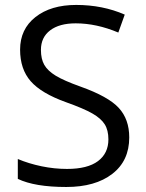

<svg xmlns="http://www.w3.org/2000/svg" viewBox="-20 -744 589 774"><path d="M501 -189.9Q501 -95.7 432.6 -43Q364.3 9.8 247.1 9.8Q120.1 9.8 51.8 -22.9V-103Q95.7 -84.5 147.5 -73.7Q199.2 -63 250 -63Q333 -63 375 -94.5Q417 -126 417 -182.1Q417 -219.2 402.1 -242.9Q387.2 -266.6 352.3 -286.6Q317.4 -306.6 246.1 -332Q146.5 -367.7 103.8 -416.5Q61 -465.3 61 -543.9Q61 -626.5 123 -675.3Q185.1 -724.1 287.1 -724.1Q393.6 -724.1 482.9 -685.1L457 -612.8Q368.7 -649.9 285.2 -649.9Q219.2 -649.9 182.1 -621.6Q145 -593.3 145 -543Q145 -505.9 158.7 -482.2Q172.4 -458.5 204.8 -438.7Q237.3 -418.9 304.2 -395Q416.5 -355 458.7 -309.1Q501 -263.2 501 -189.9Z"/></svg>

Font: QFn4     
Style: Regular
Weight: 400
Foundry: Ascender Corporation
Version: Version 1.10